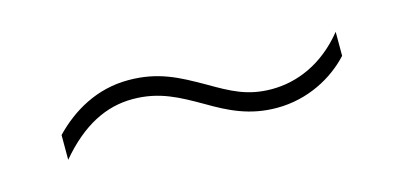

<svg xmlns="http://www.w3.org/2000/svg" viewBox="-28 -477 505 247"><g transform="rotate(-15 225.0 -354.0)"><path d="M232 -341C259 -325 285 -312 321 -312C362 -312 397 -331 419 -355V-387C390 -351 354 -337 321 -337C289 -337 269 -348 240 -365C210 -382 185 -396 145 -396C103 -396 69 -376 44 -350V-317C76 -355 109 -371 144 -371C180 -371 204 -357 232 -341Z"/></g></svg>

Font: Noto Sans Condensed Thin
Style: Italic
Weight: 100
Width: 3
Italic angle: -12°
Designer: Monotype Design Team
Foundry: Monotype Imaging Inc.
Version: Version 2.013